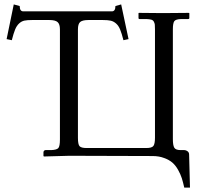

<svg xmlns="http://www.w3.org/2000/svg" viewBox="-20 -704 903 865"><path d="M250 -571.8V-75.2C250 -55.3 247.6 -42.6 242.9 -37.1C238.2 -31.6 227.5 -28.5 210.9 -27.8H185.1C182.8 -27.8 180.7 -26.9 178.7 -24.9C176.8 -22.9 175.8 -20.7 175.8 -18.1V-1L178.2 1L286.1 -2H346.2C441.2 -2 548.2 -1.6 667 -1C686.8 -1 704.3 2 719.2 7.8C734.5 13.3 747 20.3 756.6 28.6C766.2 36.9 774.7 47.7 782.2 61C789.7 74.4 795.3 87 799.1 98.9C802.8 110.8 806.5 124.8 810.1 141.1H835.9L832 -7.8C832 -14 829.7 -18.9 825 -22.5C820.2 -26 815.6 -27.8 811 -27.8H793.9C778.6 -27.8 769 -31.6 764.9 -39.1C760.8 -46.5 758.8 -59.2 758.8 -77.1V-571.8C758.8 -590 760.9 -602.2 765.1 -608.4C769.4 -614.6 779.9 -617.8 796.9 -618.2H827.1C831.1 -618.2 833 -619.8 833 -623V-645L830.1 -646L713.9 -645L606 -646L604 -645V-623C604 -619.8 605.6 -618.2 608.9 -618.2H639.2C648.6 -617.8 656 -616.9 661.4 -615.5C666.7 -614 670.7 -611 673.1 -606.4C675.5 -601.9 677 -597.4 677.5 -593C678 -588.6 678.2 -581.5 678.2 -571.8V-83C678.2 -65.4 675.9 -53.4 671.4 -46.9C666.8 -40.4 656.1 -37.1 639.2 -37.1H370.1C354.2 -37.1 343.7 -39.8 338.6 -45.2C333.6 -50.5 331.1 -63.2 331.1 -83V-571.8C331.1 -588.1 334.5 -599.1 341.3 -605C348.1 -610.8 360.7 -613.8 378.9 -613.8H442.9C458.2 -613.8 470.1 -612.8 478.8 -610.8C487.4 -608.9 495.4 -604.7 502.9 -598.1C510.4 -591.6 516.5 -582.6 521.2 -571C526 -559.5 530.9 -543.5 536.1 -522.9L559.1 -527.8L525.9 -684.1L500 -676.8C500 -660.8 494.6 -652.8 483.9 -652.8H85C74.2 -652.8 68.8 -660.8 68.8 -676.8L42 -684.1L9.8 -527.8L33.2 -522.9C38.4 -543.5 43.4 -559.5 48.1 -571C52.8 -582.6 58.8 -591.7 66.2 -598.4C73.5 -605.1 81.4 -609.3 89.8 -611.1C98.3 -612.9 110 -613.8 125 -613.8H202.1C220.1 -613.8 232.5 -610.7 239.5 -604.5C246.5 -598.3 250 -587.4 250 -571.8Z"/></svg>

Font: Linux Biolinum G
Style: Bold
Weight: 700
Designer: Philipp H. Poll
Foundry: Philipp H. Poll
Version: Version 1.1.0